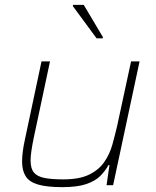

<svg xmlns="http://www.w3.org/2000/svg" viewBox="-20 -763 644 791"><path d="M237 8Q174 8 137.5 -2.5Q101 -13 86 -36.5Q71 -60 71 -97Q71 -117 74 -140Q77 -163 83 -190L151 -510H186L119 -195Q113 -166 109.5 -142.5Q106 -119 106 -102Q106 -69 119.5 -52.5Q133 -36 162.5 -30Q192 -24 241 -24Q307 -24 347 -43.5Q387 -63 409.5 -95.5Q432 -128 443 -167.5Q454 -207 463 -246L520 -510H555L446 0H419L431 -83H427Q414 -59 393 -38Q372 -17 335 -4.5Q298 8 237 8ZM378 -605 280 -738 281 -743H325L404 -610L403 -605Z"/></svg>

Font: Saira Thin
Style: Italic
Weight: 100
Italic angle: -12°
Designer: Hector Gatti with collaboration of the Omnibus-Type team
Foundry: Omnibus-Type
Version: Version 1.101